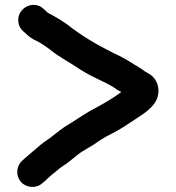

<svg xmlns="http://www.w3.org/2000/svg" viewBox="-20 -685 714 780"><path d="M589 -383C578.1 -390.3 569.5 -393 559 -402C548.3 -409.3 539 -415.3 531 -420C528.3 -420.7 526 -422 524 -424L508 -434C494.1 -443.2 479.8 -450.6 463 -459L434 -473C369.9 -505.1 307.7 -542.1 254 -585C236 -597.7 219.7 -608.1 202 -618C188 -627.3 175.8 -628.8 166 -641L158 -648C119.9 -686.1 54 -656.6 54 -603.5C54 -586.5 60 -572 72 -560L80 -553C94 -539 110 -526.5 128 -519C145.9 -510.1 162.5 -499.2 180 -486C202.7 -467.8 218.8 -457.2 245 -441L281 -419C313 -397.1 343.2 -379.7 379 -363L408 -349C425.8 -338.6 440.4 -333.1 455 -321L473 -311L441 -289C413.4 -271.5 402.9 -265.3 373 -249C330.7 -227.9 298.9 -204.1 261 -181C233 -164.7 212 -147.1 189 -129C173.1 -116.3 159.1 -108.8 144 -96C124.5 -78.7 101.1 -60.1 81 -42L70 -32C45.8 -10.3 42.9 29.1 65.5 54.5C86.6 78.1 127.4 82.2 152 59L163 50C173.5 39.5 191.2 23.5 203 15C213.8 6.6 224.8 -4.7 238 -12C257.3 -24.4 275.9 -40.7 295 -56C312.3 -70.4 341.6 -85.5 360 -97C380.3 -111.5 404.3 -127.8 430 -140C463.7 -157.5 478.9 -166.9 509 -187C544.4 -211.2 582 -230.9 606 -263C636.5 -303.7 625.7 -359 589 -383Z"/></svg>

Font: Smoothie
Style: Regular
Weight: 400
Foundry: Cannot Into Space Fonts
Version: Version 0.8